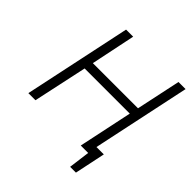

<svg xmlns="http://www.w3.org/2000/svg" viewBox="-165 -622 842 842"><g transform="rotate(45 256.0 -200.5)"><path d="M394 -44 385 0H408L395 99H431L461 -44ZM424 -293H144L187 -500H143L37 0H81L135 -251H415L362 0H406L512 -500H468Z"/></g></svg>

Font: Advent Pro Light
Style: Italic
Weight: 300
Italic angle: -12°
Version: Version 3.000